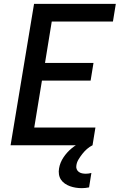

<svg xmlns="http://www.w3.org/2000/svg" viewBox="-20 -755 640 998"><path d="M35 0 157 -735H582L567 -643H249L214 -428H466L451 -336H198L158 -92H476L461 0ZM405 223Q389 223 373.5 220.5Q358 218 344 213Q330 208 317.5 199.5Q305 191 297 179Q289 167 286.5 151.5Q284 136 287 120Q292 90 310 63Q328 36 353 15.5Q378 -5 407.5 -18Q437 -31 467 -37L461 0Q445 8 432 19.5Q419 31 408 45Q397 59 388 74Q379 89 377 105Q375 115 378.5 124Q382 133 389.5 138.5Q397 144 406.5 146Q416 148 426 148Q433 148 440.5 147Q448 146 455 144L443 219Q433 221 423.5 222Q414 223 405 223Z"/></svg>

Font: Iosevka SS04 Semibold Extended
Style: Italic
Weight: 600
Width: 7
Italic angle: -9°
Monospace: yes
Designer: Belleve Invis
Foundry: Belleve Invis
Version: Version 19.0.0; ttfautohint (v1.8.4)